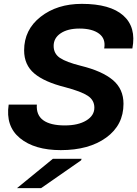

<svg xmlns="http://www.w3.org/2000/svg" viewBox="-20 -764 711 995"><path d="M404 -744Q551 -744 619 -683.5Q687 -623 666 -513H520Q529 -563 493.5 -589.5Q458 -616 392 -616Q331 -616 294.5 -591.5Q258 -567 258 -526Q258 -486 290.5 -464Q323 -442 399 -423Q509 -396 564.5 -349.5Q620 -303 620 -226Q620 -116 530.5 -51Q441 14 295 14Q159 14 83.5 -48Q8 -110 25 -222H171Q167 -168 204 -141Q241 -114 316 -114Q385 -114 427 -139.5Q469 -165 469 -206Q469 -245 435 -267.5Q401 -290 318 -312Q210 -339 157.5 -383.5Q105 -428 105 -503Q105 -610 190.5 -677Q276 -744 404 -744ZM68 211 254 59H403L400 67L193 211Z"/></svg>

Font: Nacelle Bold
Style: Italic
Weight: 700
Italic angle: -12°
Designer: Sora Sagano
Foundry: Sora Sagano
Version: Version 1.000;FEAKit 1.0